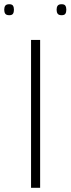

<svg xmlns="http://www.w3.org/2000/svg" viewBox="-39 -889 334 909"><path d="M108 0V-700H151V0ZM253 -817Q239 -817 234 -824Q229 -831 229 -843Q229 -855 234 -862Q239 -869 253 -869Q266 -869 270.5 -862Q275 -855 275 -843Q275 -831 270.5 -824Q266 -817 253 -817ZM5 -817Q-9 -817 -14 -824Q-19 -831 -19 -843Q-19 -855 -14 -862Q-9 -869 5 -869Q18 -869 22.5 -862Q27 -855 27 -843Q27 -831 22.5 -824Q18 -817 5 -817Z"/></svg>

Font: Georama Extended ExtraLight
Style: Regular
Weight: 200
Width: 7
Designer: Jean-Baptiste Levee
Foundry: Production Type
Version: Version 1.000